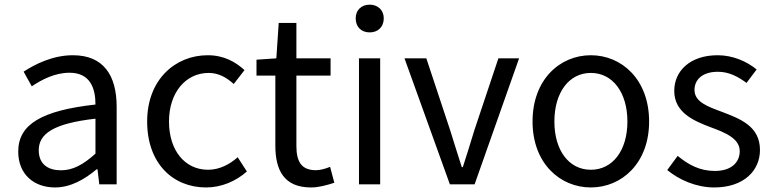

<svg xmlns="http://www.w3.org/2000/svg" viewBox="-20 -795 3334 828"><path d="M217.2 13.4C284.5 13.4 345.4 -21.7 396.7 -64.9H400.5L408.2 0H483.1V-334C483.1 -468.7 427.5 -556.8 294.5 -556.8C207.4 -556.8 131.2 -518.2 81.9 -486L117 -422.7C160 -451.7 216.8 -481.3 280 -481.3C369.2 -481.3 391.9 -414 391.7 -344.2C160.5 -318.4 58.6 -259.5 58.6 -141.3C58.6 -43.3 126.2 13.4 217.2 13.4ZM242.8 -60.6C189.4 -60.6 147.1 -85.1 147.1 -147.4C147.1 -217.3 208.7 -262.5 391.7 -283.2V-132.4C339.4 -85.5 295.3 -60.6 242.8 -60.6Z M868.9 13.4C933.8 13.4 996 -12.5 1044.7 -55.4L1005 -116.9C971.1 -86.6 926.8 -62.9 877.3 -62.9C777.2 -62.9 708.8 -146.1 708.8 -271C708.8 -396.1 780.9 -480.5 880.1 -480.5C922.4 -480.5 956.6 -461.1 988 -432.8L1034.5 -492.7C996.3 -527.3 946.6 -556.8 875.8 -556.8C736.3 -556.8 614.6 -452.3 614.6 -271C614.6 -91.1 724.8 13.4 868.9 13.4Z M1321.5 13.4C1355.1 13.4 1391.2 3.2 1421.8 -7L1403.5 -75.6C1386.5 -68.2 1361.6 -61 1342.4 -61C1279 -61 1258.2 -99.4 1258.2 -165.4V-469H1405.6V-543.4H1258.2V-696.2H1182L1171.7 -543.4L1086.1 -537.6V-469H1167.4V-167.7C1167.4 -59.3 1205.9 13.4 1321.5 13.4Z M1528.1 0H1619.5V-543.4H1528.1ZM1574.4 -655.3C1609.6 -655.3 1635 -678.5 1635 -716.2C1635 -751.1 1609.6 -774.9 1574.4 -774.9C1538.2 -774.9 1513.9 -751.1 1513.9 -716.2C1513.9 -678.5 1538.2 -655.3 1574.4 -655.3Z M1920.1 0H2026.7L2218.6 -543.4H2129.3L2025.8 -233.8C2010 -180.9 1992.3 -125.5 1975.9 -74.1H1971.5C1954.6 -125.5 1938 -180.9 1921.2 -233.8L1818.6 -543.4H1724.4Z M2528.1 13.4C2661.2 13.4 2779.3 -91.1 2779.3 -271C2779.3 -452.3 2661.2 -556.8 2528.1 -556.8C2394.7 -556.8 2276.6 -452.3 2276.6 -271C2276.6 -91.1 2394.7 13.4 2528.1 13.4ZM2528.1 -62.9C2433.7 -62.9 2370.8 -146.1 2370.8 -271C2370.8 -396.1 2433.7 -480.5 2528.1 -480.5C2622.2 -480.5 2685.7 -396.1 2685.7 -271C2685.7 -146.1 2622.2 -62.9 2528.1 -62.9Z M3060.1 13.4C3188.2 13.4 3257.4 -59.7 3257.4 -148.2C3257.4 -251.2 3171.1 -283.1 3092.2 -313.1C3030.7 -335.9 2975 -355.7 2975 -407.3C2975 -449.6 3006.8 -485.5 3075.9 -485.5C3123.9 -485.5 3162 -464.7 3199.4 -437.5L3243 -495.4C3201.7 -529.3 3141.8 -556.8 3074.8 -556.8C2956.4 -556.8 2887.7 -489.3 2887.7 -403C2887.7 -310.4 2970.2 -274.2 3045.5 -246C3106 -223.6 3170.1 -198.4 3170.1 -143.1C3170.1 -95.6 3134.9 -57.8 3062.9 -57.8C2997.7 -57.8 2949.5 -84.3 2902.4 -122.7L2857.5 -61.7C2908.8 -19.2 2983 13.4 3060.1 13.4Z"/></svg>

Font: Source Han Sans JP VF
Style: Regular
Weight: 250
Designer: Ryoko NISHIZUKA 西塚涼子 (kana, bopomofo & ideographs); Paul D. Hunt (Latin, Greek & Cyrillic); Sandoll Communications 산돌커뮤니
Foundry: Adobe
Version: Version 2.004;hotconv 1.0.118;makeotfexe 2.5.65603